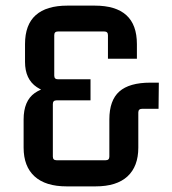

<svg xmlns="http://www.w3.org/2000/svg" viewBox="-20 -659 612 683"><path d="M320 4H217Q142 4 103 -31.5Q64 -67 64 -134V-234Q64 -300 103.5 -328Q143 -356 223 -356L227 -321Q153 -321 111 -349Q69 -377 69 -439V-502Q69 -571 107 -605Q145 -639 220 -639H317Q392 -639 429.5 -605Q467 -571 467 -502V-450H364V-534Q364 -547 351 -547H186Q173 -547 173 -534V-390Q173 -377 186 -377H302V-302H181Q168 -302 168 -289V-102Q168 -89 181 -89H356Q369 -89 369 -102V-234Q369 -302 404.5 -333.5Q440 -365 515 -365H545L544 -272H486Q472 -272 472 -259V-134Q472 -67 433.5 -31.5Q395 4 320 4Z"/></svg>

Font: Gemunu Libre ExtraLight SemiBold
Style: Regular
Weight: 600
Version: Version 1.100